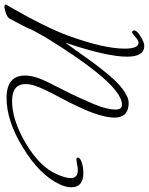

<svg xmlns="http://www.w3.org/2000/svg" viewBox="58 -644 648 835"><g transform="rotate(-90 381.5 -227.0)"><path d="M599 77Q552 77 552 2Q552 -41 567 -108Q582 -175 613 -266Q583 -226 553 -183Q523 -140 494 -104Q449 -46 413 -18.5Q377 9 351 9Q287 9 287 -53Q287 -79 298.5 -119Q310 -159 335 -211Q355 -254 375.5 -291.5Q396 -329 412 -364Q433 -409 433 -439Q433 -498 359 -498Q277 -498 176 -439Q74 -378 42 -306Q24 -267 24 -243Q24 -212 59 -212Q67 -212 82 -215Q99 -218 105 -218Q113 -218 113 -213Q113 -200 85 -193Q75 -190 65 -189Q55 -188 47 -188Q-16 -188 -16 -240Q-16 -264 -3 -291Q37 -378 157 -451Q273 -522 372 -522Q470 -522 470 -442Q470 -401 442 -344Q427 -313 403 -266.5Q379 -220 346 -143Q333 -112 327.5 -88.5Q322 -65 322 -49Q322 -20 343 -20Q396 -20 486 -133Q519 -174 553.5 -224.5Q588 -275 624 -333Q629 -340 640 -359Q651 -378 666 -406Q674 -425 687 -451Q700 -477 719 -511Q725 -519 742 -525Q759 -531 770 -531Q779 -531 779 -526Q779 -524 777 -522Q729 -439 695.5 -372Q662 -305 643 -253Q587 -99 587 -8Q587 52 613 52Q622 52 638 38Q655 24 657 24Q666 24 666 33Q666 46 640 61Q614 77 599 77Z"/></g></svg>

Font: Corinthia
Style: Regular
Weight: 400
Designer: Robert E. Leuschke
Foundry: Robert E. Leuschke
Version: Version 1.013; ttfautohint (v1.8.3)